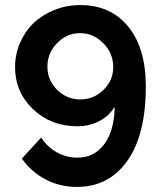

<svg xmlns="http://www.w3.org/2000/svg" viewBox="-20 -735 647 765"><path d="M288.1 -231.9Q336.9 -231.9 376.5 -252.9Q416 -273.9 437 -310.1Q435.5 -214.4 395.5 -160.6Q355.5 -106.9 288.1 -106.9Q244.1 -106.9 206.3 -128.2Q168.5 -149.4 144 -187L66.9 -103Q106 -48.8 162.8 -19.5Q219.7 9.8 286.1 9.8Q414.1 9.8 487.5 -94.5Q561 -198.7 561 -390.1Q561 -543 491 -628.9Q420.9 -714.8 299.8 -714.8Q245.6 -714.8 197.3 -695.6Q148.9 -676.3 114.5 -643.6Q80.1 -610.8 60.1 -564.9Q40 -519 40 -467.8Q40 -368.2 111.6 -300Q183.1 -231.9 288.1 -231.9ZM431.2 -467.8Q431.2 -414.6 392.3 -376.7Q353.5 -338.9 299.8 -338.9Q246.1 -338.9 207.5 -377.2Q168.9 -415.5 168.9 -469.2Q168.9 -523.4 207.5 -563.2Q246.1 -603 298.8 -603Q352.1 -603 391.6 -562.7Q431.2 -522.5 431.2 -467.8Z"/></svg>

Font: Rawline
Style: Bold
Weight: 700
Designer: Matt McInerney, Pablo Impallari, Rodrigo Fuenzalida
Foundry: Matt McInerney, Pablo Impallari, Rodrigo Fuenzalida
Version: Version 4.020;PS 004.020;hotconv 1.0.88;makeotf.lib2.5.64775